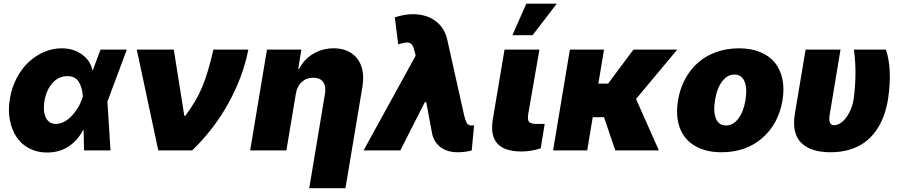

<svg xmlns="http://www.w3.org/2000/svg" viewBox="-20 -814 4874 1039"><path d="M234.4 11.4Q181.8 11.4 139.2 -10.5Q96.6 -32.3 70.3 -71.2Q44 -110.1 33.4 -164.1Q22.7 -218 34.1 -282.7Q44 -342 71 -392.9Q98 -443.9 135.5 -478.5Q172.9 -513.1 218.9 -532.8Q264.9 -552.6 312.5 -552.6Q376.4 -552.6 422.4 -520.2Q468.4 -487.9 480.1 -434.7L482.6 -435L524.1 -545.5H666.2L563.9 -271.3L561.1 -266L578.1 0H434.7L432.5 -109.7L429 -109.4Q400.9 -54.3 351.4 -21.5Q301.8 11.4 234.4 11.4ZM428.6 -291.2Q424.7 -343.8 405.2 -372.9Q385.7 -402 345.2 -402Q296.5 -402 263.3 -364Q230.1 -326 220.2 -265.6Q211.6 -210.9 228.3 -177.2Q245 -143.5 281.2 -143.5Q324.9 -143.5 365.1 -183.6Q405.2 -223.7 423.3 -277Z M836.6 0 720.2 -545.5H920.5L977.3 -187.5H983Q1041.9 -266 1073.9 -342.3Q1105.8 -418.7 1134.9 -545.5H1323.9Q1294 -395.6 1215.4 -254.1Q1136.7 -112.6 1019.9 0Z M1581 -306.8 1529.8 0H1333.8L1424.7 -545.5H1610.8L1593.8 -441.8H1599.4Q1625.7 -493.6 1675.4 -523.1Q1725.1 -552.6 1785.5 -552.6Q1842.3 -552.6 1881.4 -526.3Q1920.5 -500 1935.9 -453.7Q1951.3 -407.3 1941.8 -348L1849.4 204.5H1653.4L1738.6 -306.8Q1745.4 -347.7 1728.5 -370.6Q1711.6 -393.5 1674.7 -393.5Q1638.1 -393.5 1612.9 -370.2Q1587.7 -346.9 1581 -306.8Z M2457.4 9.9Q2402.7 9.9 2366.8 -15.4Q2331 -40.8 2318.9 -88.1L2286.6 -261.4H2279.1L2146.3 0H1947.4L2229.4 -512.8L2223.7 -535.5Q2218.8 -555.8 2213.6 -565.9Q2208.5 -576 2198.3 -580.8Q2188.2 -585.6 2174 -583.5Q2159.8 -581.3 2134.9 -573.9L2116.5 -720.2Q2169.7 -737.2 2213.1 -737.2Q2287.3 -737.2 2336.6 -700.6Q2386 -664.1 2400.6 -598L2488.6 -203.1Q2498.2 -160.2 2506.6 -147.5Q2514.9 -134.9 2533.4 -134.9Q2540.1 -134.9 2545.5 -136.4L2532.7 0Q2522 3.9 2499.5 6.9Q2476.9 9.9 2457.4 9.9Z M2710.2 -545.5H2899.1L2838.1 -194.6Q2833.8 -165.1 2843 -154.3Q2852.3 -143.5 2883.5 -143.5H2927.6L2906.2 -11.4Q2855.1 5.7 2801.1 5.7Q2620 5.7 2646.3 -164.8ZM2752.8 -623.6 2828.1 -794H2992.9L2862.2 -623.6Z M3248.6 -545.5 3218 -361.5H3270.6L3407.7 -545.5H3644.9L3421.9 -278.4L3545.5 0H3309.7L3248.6 -179.7H3187.5L3157.7 0H2973L3063.9 -545.5Z M3884.9 9.9Q3797.6 9.9 3739.2 -25.4Q3680.8 -60.7 3658 -124.1Q3635.3 -187.5 3649.1 -271.3Q3659.4 -333.8 3687.3 -385.8Q3715.2 -437.9 3757.1 -474.8Q3799 -511.7 3855.8 -532.1Q3912.6 -552.6 3978.7 -552.6Q4044 -552.6 4093.8 -532.1Q4143.5 -511.7 4173.3 -474.8Q4203.1 -437.9 4214 -385.8Q4224.8 -333.8 4214.5 -271.3Q4193.2 -143.8 4104.8 -66.9Q4016.3 9.9 3884.9 9.9ZM3909.1 -134.9Q3947.1 -134.9 3975.3 -171.9Q4003.6 -208.8 4014.2 -272.7Q4024.5 -337 4008.7 -373.8Q3992.9 -410.5 3954.5 -410.5Q3916.2 -410.5 3888 -373.6Q3859.7 -336.6 3849.4 -272.7Q3838.8 -208.5 3854.6 -171.7Q3870.4 -134.9 3909.1 -134.9Z M4339.5 -545.5H4528.4L4470.2 -196Q4459.9 -136.4 4492.9 -136.4Q4518.8 -136.4 4542.3 -158.9Q4565.7 -181.5 4579.9 -212.9Q4594.1 -244.3 4599.4 -277Q4618.6 -418 4600.9 -545.5H4774.1Q4790.8 -497.5 4794.6 -429.9Q4798.3 -362.2 4785.5 -277Q4777 -225.5 4760.5 -182.2Q4744 -138.8 4717.9 -103Q4691.8 -67.1 4657 -42.3Q4622.2 -17.4 4575.8 -3.7Q4529.5 9.9 4474.4 9.9Q4421.9 9.9 4382.5 -2.5Q4343 -14.9 4317.1 -39.8Q4291.2 -64.6 4281.8 -104.6Q4272.4 -144.5 4281.2 -197.4Z"/></svg>

Font: Karasuma Gothic
Style: Italic
Weight: 900
Italic angle: -9.39999°
Designer: Rasmus Andersson / Ryoko Nishizuka
Foundry: Genbu
Version: Version 1.00